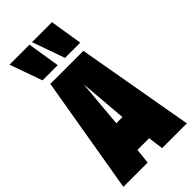

<svg xmlns="http://www.w3.org/2000/svg" viewBox="-286 -1010 1080 1080"><g transform="rotate(-45 254.5 -469.5)"><path d="M2 0 121 -700H384L507 0H310L298 -91H205L195 0ZM227 -281H276L252 -566ZM283 -745 214 -939H373L404 -745ZM104 -745 35 -939H194L225 -745Z"/></g></svg>

Font: Georama Condensed Black
Style: Regular
Weight: 900
Width: 3
Designer: Jean-Baptiste Levee
Foundry: Production Type
Version: Version 1.000